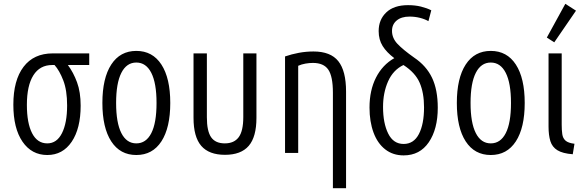

<svg xmlns="http://www.w3.org/2000/svg" viewBox="-20 -802 3052 1007"><path d="M228 11Q146 11 98 -59Q50 -129 50 -253Q50 -381 103.5 -451.5Q157 -522 257 -522H448V-461H336Q365 -422 384 -370.5Q403 -319 403 -248Q403 -128 356 -58.5Q309 11 228 11ZM228 -50Q278 -50 305 -103.5Q332 -157 332 -249Q332 -328 312 -380Q292 -432 266 -461H254Q189 -461 155 -407Q121 -353 121 -252Q121 -156 148.5 -103Q176 -50 228 -50Z M695 11Q610 11 563.5 -60.5Q517 -132 517 -262Q517 -392 563.5 -463.5Q610 -535 695 -535Q780 -535 826.5 -463.5Q873 -392 873 -262Q873 -132 826.5 -60.5Q780 11 695 11ZM695 -50Q746 -50 773.5 -103.5Q801 -157 801 -262Q801 -366 773.5 -420Q746 -474 695 -474Q644 -474 616.5 -420Q589 -366 589 -262Q589 -158 616.5 -104Q644 -50 695 -50Z M1160 10Q1076 10 1035.5 -37Q995 -84 995 -184V-522H1065V-187Q1065 -114 1087.5 -82Q1110 -50 1159 -50Q1208 -50 1232 -82.5Q1256 -115 1256 -188V-522H1325V-184Q1325 -84 1284.5 -37Q1244 10 1160 10Z M1726 185V-316Q1726 -401 1702 -436.5Q1678 -472 1621 -472Q1603 -472 1582.5 -468.5Q1562 -465 1544 -457V0H1475V-506Q1510 -518 1547.5 -525Q1585 -532 1624 -532Q1714 -532 1754.5 -481Q1795 -430 1795 -322V185Z M2097 13Q2041 13 2000.5 -18.5Q1960 -50 1939 -107Q1918 -164 1918 -238Q1918 -328 1952 -395Q1986 -462 2048 -497Q2008 -527 1987 -560.5Q1966 -594 1966 -639Q1966 -699 2006 -737Q2046 -775 2120 -775Q2157 -775 2187.5 -767.5Q2218 -760 2242 -748L2227 -691Q2208 -702 2182 -708.5Q2156 -715 2128 -715Q2085 -715 2060.5 -694.5Q2036 -674 2036 -640Q2036 -602 2065 -571.5Q2094 -541 2152 -500Q2216 -457 2246 -394Q2276 -331 2276 -237Q2276 -125 2229 -56Q2182 13 2097 13ZM2097 -47Q2150 -47 2177 -99Q2204 -151 2204 -239Q2204 -315 2181 -368Q2158 -421 2096 -461Q2042 -435 2015.5 -375.5Q1989 -316 1989 -241Q1989 -156 2016 -101.5Q2043 -47 2097 -47Z M2554 11Q2469 11 2422.5 -60.5Q2376 -132 2376 -262Q2376 -392 2422.5 -463.5Q2469 -535 2554 -535Q2639 -535 2685.5 -463.5Q2732 -392 2732 -262Q2732 -132 2685.5 -60.5Q2639 11 2554 11ZM2554 -50Q2605 -50 2632.5 -103.5Q2660 -157 2660 -262Q2660 -366 2632.5 -420Q2605 -474 2554 -474Q2503 -474 2475.5 -420Q2448 -366 2448 -262Q2448 -158 2475.5 -104Q2503 -50 2554 -50Z M2984 7Q2931 3 2903.5 -14Q2876 -31 2866.5 -62Q2857 -93 2857 -138V-522H2926V-148Q2926 -120 2929 -98.5Q2932 -77 2946 -64.5Q2960 -52 2993 -48ZM2887 -580 2848 -605 2945 -782 3001 -746Z"/></svg>

Font: Ubuntu Sans Condensed
Style: Regular
Weight: 400
Width: 3
Designer: Dalton Maag Ltd
Foundry: Dalton Maag Ltd
Version: Version 1.006; ttfautohint (v1.8.4.7-5d5b)